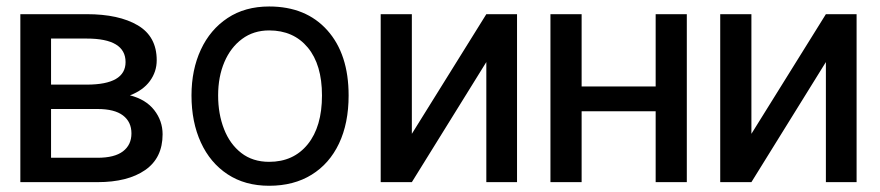

<svg xmlns="http://www.w3.org/2000/svg" viewBox="-20 -573 2767 604"><path d="M286.9 0H44V-528.4H252.8Q354 -528.4 413.5 -493.3Q473 -458.1 473 -383.5Q473 -347.3 451.5 -318Q430 -288.7 388.8 -273.1Q438.9 -260.3 465.2 -226.6Q491.5 -192.8 491.5 -150.6Q491.5 -76 436.6 -38Q381.7 0 286.9 0ZM140.6 -451.7V-306.8H252.8Q375 -306.8 375 -377.8Q375 -451.7 252.8 -451.7ZM393.5 -153.4Q393.5 -189.6 366.8 -209.9Q340.2 -230.1 286.9 -230.1H140.6V-76.7H286.9Q340.2 -76.7 366.8 -96.9Q393.5 -117.2 393.5 -153.4Z M826.7 11.4Q750.7 11.4 696 -24.7Q641.3 -60.7 611.9 -124.8Q582.4 -188.9 582.4 -272.7Q582.4 -353.7 611.9 -416.9Q641.3 -480.1 696 -516.3Q750.7 -552.6 826.7 -552.6Q942.8 -552.6 1009.8 -477.6Q1076.7 -402.7 1076.7 -272.7Q1076.7 -185.4 1046.5 -121.6Q1016.3 -57.9 960.2 -23.3Q904.1 11.4 826.7 11.4ZM826.7 -63.9Q903.4 -63.9 948.2 -119.3Q992.9 -174.7 992.9 -272.7Q992.9 -369.7 948.2 -423.5Q903.4 -477.3 826.7 -477.3Q777.7 -477.3 741.7 -450.6Q705.6 -424 685.9 -377.8Q666.2 -331.7 666.2 -272.7Q666.2 -214.5 684.7 -167.1Q703.1 -119.7 739 -91.8Q774.9 -63.9 826.7 -63.9Z M1275.6 -152 1509.9 -528.4H1606.5V0H1509.9V-377.8L1275.6 0H1177.6V-528.4H1275.6Z M1809.7 -528.4V-301.1H2042.6V-528.4H2140.6V0H2042.6V-223H1809.7V0H1711.6V-528.4Z M2343.8 -152 2578.1 -528.4H2674.7V0H2578.1V-377.8L2343.8 0H2245.7V-528.4H2343.8Z"/></svg>

Font: Inter UI
Style: Regular
Weight: 400
Designer: Rasmus Andersson
Foundry: rsms
Version: Version 2.2